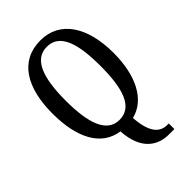

<svg xmlns="http://www.w3.org/2000/svg" viewBox="-276 -830 1163 1163"><g transform="rotate(-45 305.5 -248.0)"><path d="M453 229H500V181H487C428 181 379 141 370 4C496 -27 566 -164 566 -358C566 -580 473 -725 306 -725C129 -725 44 -580 44 -359C44 -153 114 -13 259 8C269 179 364 229 453 229ZM305 -45C198 -45 156 -161 156 -358C156 -555 198 -670 306 -670C415 -670 454 -555 454 -358C454 -161 415 -45 305 -45Z"/></g></svg>

Font: Noto Serif Ethiopic ExtraCondensed Medium
Style: Regular
Weight: 500
Width: 2
Designer: Monotype Design Team
Foundry: Monotype Imaging Inc.
Version: Version 2.102